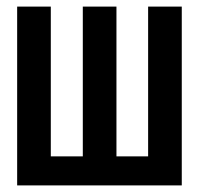

<svg xmlns="http://www.w3.org/2000/svg" viewBox="-20 -562 603 582"><path d="M32 0V-542H134V-88H231V-542H333V-88H429V-542H531V0Z"/></svg>

Font: Noto Sans Mono SemiCondensed SemiBold
Style: Regular
Weight: 600
Width: 4
Designer: Monotype Design Team
Foundry: Monotype Imaging Inc.
Version: Version 2.014; ttfautohint (v1.8.4.7-5d5b)